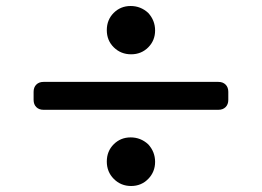

<svg xmlns="http://www.w3.org/2000/svg" viewBox="-20 -675 873 640"><path d="M417 -494Q383 -494 359.5 -517Q336 -540 336 -574.5Q336 -609 359 -632Q382 -655 415.5 -655Q449 -655 474 -632Q497 -607 497 -573.5Q497 -540 474 -517Q451 -494 417 -494ZM92 -342V-369Q92 -384 101 -393Q110 -402 125 -402H708Q723 -402 732 -393Q741 -384 741 -369V-342Q741 -327 732 -318Q723 -309 708 -309H125Q110 -309 101 -318Q92 -327 92 -342ZM417 -55Q383 -55 359.5 -78.5Q336 -102 336 -136.5Q336 -171 359 -194Q382 -217 415.5 -217Q449 -217 474 -194Q497 -169 497 -135.5Q497 -102 474 -78.5Q451 -55 417 -55Z"/></svg>

Font: Tsunagi Gothic Black
Style: Regular
Weight: 900
Designer: Yoshimichi Ohira
Foundry: Positype
Version: Version 1.001